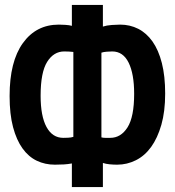

<svg xmlns="http://www.w3.org/2000/svg" viewBox="-20 -740 710 780"><path d="M272 -76Q256 -73 239.5 -72Q223 -71 203 -71Q163 -71 129.5 -87Q96 -103 71.5 -137Q47 -171 33 -223.5Q19 -276 19 -350Q19 -490 73 -565Q127 -640 219 -640Q229 -640 245.5 -639Q262 -638 272 -635V-720H398V-632Q413 -637 434 -638.5Q455 -640 468 -640Q508 -640 541.5 -623Q575 -606 599.5 -571.5Q624 -537 637.5 -484Q651 -431 651 -360Q651 -287 635.5 -233Q620 -179 594 -143Q568 -107 532 -89Q496 -71 456 -71Q441 -71 425.5 -72.5Q410 -74 398 -78V20H272ZM436 -531Q428 -531 414 -530Q400 -529 392 -526V-182Q398 -180 408 -180Q418 -180 428 -180Q471 -180 498 -222.5Q525 -265 525 -359Q525 -440 502.5 -485.5Q480 -531 436 -531ZM237 -180Q244 -180 256.5 -180.5Q269 -181 278 -184V-529Q270 -530 260 -530.5Q250 -531 241 -531Q198 -531 171.5 -488.5Q145 -446 145 -351Q145 -268 169 -224Q193 -180 237 -180Z"/></svg>

Font: PT Sans Narrow
Style: Bold
Weight: 700
Width: 3
Designer: A.Korolkova, O.Umpeleva, V.Yefimov
Foundry: ParaType Ltd
Version: Version 2.003W OFL